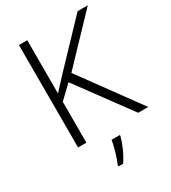

<svg xmlns="http://www.w3.org/2000/svg" viewBox="-222 -826 1032 1159"><g transform="rotate(-30 294.5 -246.5)"><path d="M589 0 290 -410 580 -714H509L245 -437C215 -405 186 -374 158 -343V-714H100V0H158V-285L247 -370L519 0ZM356 68V61H298C292 104 269 180 254 212V221H286C318 176 345 112 356 68Z"/></g></svg>

Font: Noto Sans Gurmukhi Light
Style: Regular
Weight: 300
Designer: Jelle Bosma - Monotype Design Team
Foundry: Monotype Imaging Inc.
Version: Version 2.004